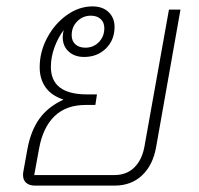

<svg xmlns="http://www.w3.org/2000/svg" viewBox="-20 -580 623 600"><path d="M544 -550 468 -121Q458 -64 424 -32Q390 0 338 0H89Q72 0 62 -8.5Q52 -17 52 -33Q52 -40 53 -44L66 -116Q77 -173 103.5 -209.5Q130 -246 177 -268L178 -269Q141 -281 122.5 -307Q104 -333 104 -370Q104 -418 127.5 -462Q151 -506 189 -533Q227 -560 269 -560Q301 -560 319.5 -542Q338 -524 338 -496Q338 -455 311 -428.5Q284 -402 243 -402Q213 -402 194.5 -419Q176 -436 176 -464Q176 -474 179 -486Q161 -462 150 -431.5Q139 -401 139 -371Q139 -285 252 -285H283L278 -252H247Q187 -252 150.5 -217Q114 -182 102 -115L87 -33H338Q375 -33 399 -56Q423 -79 431 -120L508 -550ZM204 -470Q204 -452 215.5 -441.5Q227 -431 247 -431Q272 -431 289 -448.5Q306 -466 306 -492Q306 -510 294.5 -520.5Q283 -531 264 -531Q239 -531 221.5 -513.5Q204 -496 204 -470Z"/></svg>

Font: Bai Jamjuree ExtraLight
Style: Italic
Weight: 275
Italic angle: -10°
Version: Version 1.000; ttfautohint (v1.6)